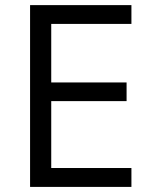

<svg xmlns="http://www.w3.org/2000/svg" viewBox="-20 -734 596 754"><path d="M496.1 0H98.1V-713.9H496.1V-640.1H181.2V-410.2H477.1V-336.9H181.2V-74.2H496.1Z"/></svg>

Font: f01333215
Style: Regular
Weight: 400
Foundry: Ascender Corporation
Version: Version 1.10